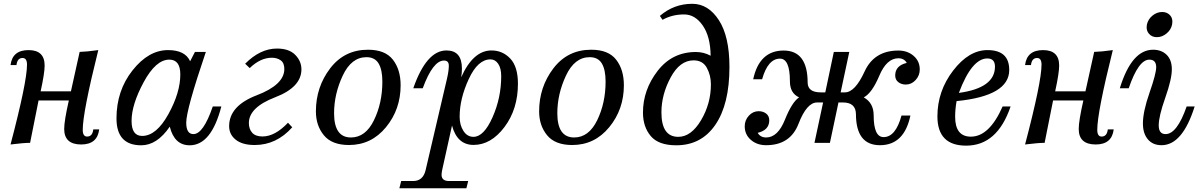

<svg xmlns="http://www.w3.org/2000/svg" viewBox="-20 -767 6448 1031"><path d="M360.8 -276.4 407.7 -488.3Q445.8 -489.3 507.8 -498Q424.3 -163.6 424.3 -69.8Q424.3 -33.7 447.8 -33.7Q476.6 -33.7 481 -72.3H512.7Q502.9 8.8 416 8.8Q324.7 8.8 324.7 -74.7Q324.7 -117.7 349.6 -227.5H187L141.6 0Q107.9 0 36.6 8.8Q125 -326.7 125 -419.9Q125 -455.6 101.1 -455.6Q72.8 -455.6 68.4 -417.5H36.6Q46.4 -498 133.3 -498Q219.7 -498 219.7 -415Q219.7 -374.5 198.2 -276.4Z M1085.4 -488.3Q980 -178.2 980 -108.4Q980 -46.9 1018.6 -46.9Q1071.8 -46.9 1122.6 -195.3H1168.5Q1114.7 13.2 998.5 13.2Q916.5 13.2 891.6 -86.9Q823.2 13.2 738.3 13.2Q605.5 13.2 605.5 -131.3Q605.5 -280.3 691.7 -389.2Q777.8 -498 882.3 -498Q974.1 -498 1001 -438L1026.9 -488.3ZM743.2 -37.1Q819.3 -37.1 883.8 -153.3Q948.2 -269.5 948.2 -367.2Q948.2 -446.8 889.2 -446.8Q816.9 -446.8 751.7 -326.2Q686.5 -205.6 686.5 -117.7Q686.5 -37.1 743.2 -37.1Z M1320.8 -401.4 1296.4 -424.8Q1377.4 -506.3 1467.3 -506.3Q1532.2 -506.3 1565.4 -472.4Q1598.6 -438.5 1598.6 -394.5Q1598.6 -298.8 1457.5 -244.6Q1316.4 -190.4 1316.4 -106.4Q1316.4 -74.2 1334.2 -54.2Q1352.1 -34.2 1389.6 -34.2Q1456.5 -34.2 1526.4 -107.9L1549.3 -83.5Q1464.4 11.7 1347.7 11.7Q1281.7 11.7 1246.1 -16.6Q1210.4 -44.9 1210.4 -89.4Q1210.4 -198.7 1358.6 -255.4Q1506.8 -312 1506.8 -396.5Q1506.8 -429.2 1487.3 -443.1Q1467.8 -457 1439.9 -457Q1378.4 -457 1320.8 -401.4Z M1854 11.7Q1762.2 11.7 1719.2 -40.5Q1676.3 -92.8 1676.3 -168.9Q1676.3 -299.3 1752.7 -399.7Q1829.1 -500 1956.1 -500Q2048.3 -500 2089.8 -446.5Q2131.3 -393.1 2131.3 -309.1Q2131.3 -179.7 2052.7 -84Q1974.1 11.7 1854 11.7ZM1864.3 -28.8Q1942.9 -28.8 1988 -121.3Q2033.2 -213.9 2033.2 -329.1Q2033.2 -392.6 2012.9 -426.3Q1992.7 -460 1947.8 -460Q1866.7 -460 1820.3 -360.8Q1773.9 -261.7 1773.9 -159.2Q1773.9 -28.8 1864.3 -28.8Z M2484.4 244.1H2124.5L2134.3 205.1H2198.2Q2252 205.1 2265.6 146L2380.4 -345.2Q2390.1 -387.7 2390.1 -414.1Q2390.1 -441.9 2364.3 -441.9Q2304.7 -441.9 2250 -293H2199.2Q2270 -496.1 2377.4 -496.1Q2460.4 -496.1 2460.4 -398.9Q2460.4 -374 2456.5 -352.1Q2521 -496.1 2619.1 -496.1Q2678.7 -496.1 2720 -452.6Q2761.2 -409.2 2761.2 -317.4Q2761.2 -181.2 2689 -85Q2616.7 11.2 2522.9 11.2Q2435.1 11.2 2407.2 -92.8L2355.5 140.6Q2351.1 160.6 2351.1 171.4Q2351.1 205.1 2391.6 205.1H2494.1ZM2671.4 -357.9Q2671.4 -400.4 2655.3 -424.3Q2639.2 -448.2 2613.8 -448.2Q2545.9 -448.2 2497.1 -342.5Q2448.2 -236.8 2448.2 -140.1Q2448.2 -95.7 2468.5 -64Q2488.8 -32.2 2522.5 -32.2Q2578.1 -32.2 2624.8 -137.2Q2671.4 -242.2 2671.4 -357.9Z M3052.7 11.7Q2960.9 11.7 2918 -40.5Q2875 -92.8 2875 -168.9Q2875 -299.3 2951.4 -399.7Q3027.8 -500 3154.8 -500Q3247.1 -500 3288.6 -446.5Q3330.1 -393.1 3330.1 -309.1Q3330.1 -179.7 3251.5 -84Q3172.9 11.7 3052.7 11.7ZM3063 -28.8Q3141.6 -28.8 3186.8 -121.3Q3231.9 -213.9 3231.9 -329.1Q3231.9 -392.6 3211.7 -426.3Q3191.4 -460 3146.5 -460Q3065.4 -460 3019 -360.8Q2972.7 -261.7 2972.7 -159.2Q2972.7 -28.8 3063 -28.8Z M3622.1 -32.2Q3691.4 -32.2 3744.4 -121.3Q3797.4 -210.4 3797.4 -314Q3797.4 -362.3 3775.6 -402.6Q3753.9 -442.9 3704.6 -442.9Q3630.4 -442.9 3581.1 -350.8Q3531.7 -258.8 3531.7 -163.6Q3531.7 -32.2 3622.1 -32.2ZM3897 -407.7Q3897 -207.5 3821.5 -97.2Q3746.1 13.2 3611.3 13.2Q3516.1 13.2 3474.4 -36.4Q3432.6 -85.9 3432.6 -162.6Q3432.6 -284.2 3511 -386Q3589.4 -487.8 3716.8 -487.8Q3758.8 -487.8 3795.9 -467.8Q3794.9 -570.3 3753.7 -629.9Q3712.4 -689.5 3653.8 -689.5Q3589.4 -689.5 3537.6 -660.6L3523.4 -681.6Q3598.6 -746.6 3697.3 -746.6Q3783.2 -746.6 3840.1 -658.9Q3897 -571.3 3897 -407.7Z M4367.7 -216.8Q4312 -216.8 4267.8 -102.1Q4223.6 12.7 4093.8 12.7Q4044.9 12.7 4012 -15.9Q3979 -44.4 3979 -88.9Q3979 -121.6 4001.2 -145.8Q4023.4 -169.9 4053.7 -169.9Q4077.6 -169.9 4094.2 -157Q4110.8 -144 4110.8 -121.1Q4110.8 -68.4 4048.8 -53.7Q4063 -28.8 4093.8 -28.8Q4156.7 -28.8 4194.8 -124Q4232.9 -219.2 4271 -244.1Q4221.7 -266.6 4221.7 -330.1Q4221.7 -452.1 4168.5 -452.1Q4103.5 -452.1 4072.3 -341.3H4024.4Q4057.6 -495.6 4188 -495.6Q4316.9 -495.6 4316.9 -322.8Q4317.9 -271 4387.2 -271H4411.6L4457.5 -488.3H4540.5L4494.1 -271H4517.1Q4571.3 -271 4622.8 -383.3Q4674.3 -495.6 4804.2 -495.6Q4853 -495.6 4886 -467Q4918.9 -438.5 4918.9 -394Q4918.9 -361.3 4896.7 -337.2Q4874.5 -313 4844.2 -313Q4820.3 -313 4803.7 -325.9Q4787.1 -338.9 4787.1 -361.8Q4787.1 -414.6 4849.1 -429.2Q4835 -454.1 4804.2 -454.1Q4741.2 -454.1 4701.7 -360.4Q4662.1 -266.6 4618.2 -244.1Q4671.4 -214.4 4671.4 -147.9Q4671.4 -30.8 4724.6 -30.8Q4789.6 -30.8 4820.8 -146.5H4868.7Q4835.4 12.7 4705.1 12.7Q4576.2 12.7 4576.2 -155.3Q4574.7 -216.8 4506.3 -216.8H4482.4L4436.5 0H4353.5L4399.9 -216.8Z M5168 15.1Q5013.7 15.1 5013.7 -142.1Q5013.7 -277.8 5098.1 -387.9Q5182.6 -498 5282.7 -498Q5399.4 -498 5399.4 -391.1Q5399.4 -252 5116.7 -224.1Q5108.9 -181.2 5108.9 -140.1Q5108.9 -33.2 5193.4 -33.2Q5292.5 -33.2 5363.8 -195.3H5406.7Q5335.4 15.1 5168 15.1ZM5128.9 -268.1Q5322.8 -294.4 5322.8 -409.2Q5322.8 -453.1 5281.7 -453.1Q5198.2 -453.1 5128.9 -268.1Z M5808.6 -276.4 5855.5 -488.3Q5893.6 -489.3 5955.6 -498Q5872.1 -163.6 5872.1 -69.8Q5872.1 -33.7 5895.5 -33.7Q5924.3 -33.7 5928.7 -72.3H5960.4Q5950.7 8.8 5863.8 8.8Q5772.5 8.8 5772.5 -74.7Q5772.5 -117.7 5797.4 -227.5H5634.8L5589.4 0Q5555.7 0 5484.4 8.8Q5572.8 -326.7 5572.8 -419.9Q5572.8 -455.6 5548.8 -455.6Q5520.5 -455.6 5516.1 -417.5H5484.4Q5494.1 -498 5581.1 -498Q5667.5 -498 5667.5 -415Q5667.5 -374.5 5646 -276.4Z M6217.3 12.7Q6170.4 12.7 6143.8 -18.8Q6117.2 -50.3 6117.2 -104Q6117.2 -167.5 6152.8 -269.5Q6188.5 -371.6 6188.5 -406.2Q6188.5 -446.8 6151.9 -446.8Q6093.3 -446.8 6041 -293H5993.2Q6056.6 -500 6171.9 -500Q6216.8 -500 6244.6 -472.7Q6272.5 -445.3 6272.5 -395Q6272.5 -341.8 6237.3 -242.2Q6202.1 -142.6 6202.1 -93.8Q6202.1 -46.9 6238.8 -46.9Q6300.3 -46.9 6352.1 -195.3H6395Q6329.6 12.7 6217.3 12.7ZM6191.9 -567.4Q6164.1 -567.4 6148.4 -587.4Q6137.2 -601.1 6137.2 -620.6Q6137.2 -627.9 6138.7 -635.3Q6145 -664.1 6168.7 -683.3Q6192.4 -702.6 6220.7 -702.6Q6248.5 -702.6 6264.6 -683.1Q6275.4 -670.4 6275.4 -649.4Q6275.4 -642.6 6273.9 -635.3Q6268.1 -606.9 6244.1 -587.2Q6220.2 -567.4 6191.9 -567.4Z"/></svg>

Font: Munson
Style: Italic
Weight: 400
Italic angle: -12°
Designer: Paul James MIller
Foundry: High-Logic / Made with FontCreator
Version: Version 2.10;May 5, 2019;FontCreator 11.5.0.2430 64-bit